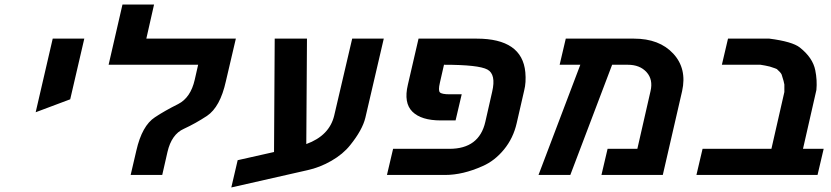

<svg xmlns="http://www.w3.org/2000/svg" viewBox="-20 -770 3659 845"><path d="M289 -333 137 -276 212 -600H351Z M717 -101 694 0H555L580 -107Q605 -217 662 -254Q704 -282 764 -312Q819 -340 837 -419L852 -485H458L519 -750H658L624 -600H1018L974 -412Q949 -299 891 -260Q841 -227 789 -203Q735 -179 717 -101Z M1328 -136Q1430 -173 1451 -262L1530 -600H1669L1588 -252Q1575 -198 1521 -131Q1490 -92 1439 -62.5Q1388 -33 1333 -21L998 55L1026 -65L1186 -101L1189 -600H1331Z M1920 -240Q1834 -240 1795 -278.5Q1756 -317 1775 -397L1822 -600H2078Q2278 -600 2292 -452Q2296 -407 2287 -372L2254 -228Q2239 -162 2198 -112Q2157 -62 2104 -39Q2017 0 1939 0H1683L1710 -115H1958Q2089 -115 2116 -234L2146 -366Q2164 -443 2125 -464Q2086 -485 1934 -485L1916 -406Q1908 -372 1916 -363.5Q1924 -355 1959 -355H2012L1985 -240Z M2843 -369Q2855 -420 2825.5 -452.5Q2796 -485 2743 -485H2674L2490 0H2350L2534 -485H2443L2470 -600H2770Q2882 -600 2943 -534Q3004 -468 2982 -369L2897 0H2627L2654 -115H2785Z M3366 -600Q3467 -587 3500 -561Q3557 -516 3568 -461Q3577 -417 3573 -374L3514 -115H3605L3578 0H3045L3072 -115H3375L3432 -365Q3432 -369 3432 -376Q3432 -383 3432 -388.5Q3432 -394 3432 -398Q3431 -408 3420 -442Q3416 -451 3399 -466Q3397 -467 3390.5 -469.5Q3384 -472 3377 -474Q3370 -476 3368 -477Q3366 -478 3347.5 -481.5Q3329 -485 3327 -485H3157L3184 -600Z"/></svg>

Font: Miedinger
Style: Bold-Italic
Weight: 700
Italic angle: -13°
Version: Version 001.000